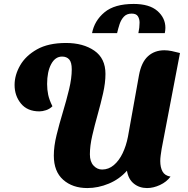

<svg xmlns="http://www.w3.org/2000/svg" viewBox="-20 -933 952 974"><path d="M423 21Q348 21 300.5 -21Q253 -63 253 -144Q253 -191 267 -248Q281 -305 299 -364.5Q317 -424 330.5 -480Q344 -536 344 -581Q344 -617 331 -631.5Q318 -646 295 -646Q260 -646 239.5 -607.5Q219 -569 219 -507Q219 -478 224.5 -452Q230 -426 246 -394Q232 -380 213.5 -374Q195 -368 180 -368Q119 -368 86.5 -407.5Q54 -447 54 -502Q54 -552 82 -601Q110 -650 167.5 -682.5Q225 -715 315 -715Q402 -715 458.5 -676Q515 -637 515 -558Q515 -513 503 -460Q491 -407 475.5 -352Q460 -297 448 -245Q436 -193 436 -150Q436 -113 454.5 -93Q473 -73 498 -73Q531 -73 557.5 -95.5Q584 -118 602 -155.5Q620 -193 629 -239L685 -551Q697 -617 730.5 -647.5Q764 -678 814 -678Q831 -678 851 -674Q871 -670 893 -664L800 -178Q797 -159 795 -144Q793 -129 793 -116Q793 -84 804.5 -63Q816 -42 845 -37Q825 -10 791.5 5.5Q758 21 726 21Q687 21 659 -1.5Q631 -24 624 -67Q586 -24 532 -1.5Q478 21 423 21ZM447 -765Q459 -828 510 -870.5Q561 -913 658 -913Q738 -913 778.5 -877.5Q819 -842 819 -792Q819 -780 816 -765H682Q685 -779 686.5 -792.5Q688 -806 688 -818Q688 -837 679.5 -850.5Q671 -864 648 -864Q623 -864 608.5 -848.5Q594 -833 586.5 -810Q579 -787 574 -765Z"/></svg>

Font: Sansita Swashed
Style: Bold
Weight: 700
Designer: Pablo Cosgaya
Foundry: Omnibus-Type
Version: Version 1.003; ttfautohint (v1.8.3)